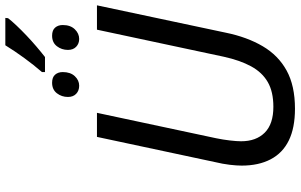

<svg xmlns="http://www.w3.org/2000/svg" viewBox="-218 -870 1099 702"><g transform="rotate(-90 331.0 -519.5)"><path d="M418 -915Q444 -945 469.5 -980Q495 -1015 516 -1049H616L615 -1039Q605 -1026 588.5 -1008.5Q572 -991 552 -972Q532 -953 511.5 -935.5Q491 -918 473 -904H418ZM368 -779Q350 -779 338.5 -790Q327 -801 327 -820Q327 -843 340.5 -860.5Q354 -878 379 -878Q399 -878 408.5 -867Q418 -856 418 -839Q418 -811 403 -795Q388 -779 368 -779ZM539 -779Q522 -779 510.5 -790Q499 -801 499 -820Q499 -843 512.5 -860.5Q526 -878 551 -878Q571 -878 580.5 -867Q590 -856 590 -839Q590 -811 574.5 -795Q559 -779 539 -779ZM284 10Q214 10 168 -12.5Q122 -35 99 -79Q76 -123 76 -185Q76 -203 79 -228.5Q82 -254 89 -283L181 -714H269L176 -278Q171 -254 168 -228.5Q165 -203 165 -187Q165 -132 196.5 -100.5Q228 -69 291 -69Q346 -69 381.5 -89.5Q417 -110 439 -150.5Q461 -191 474 -250L573 -714H662L562 -243Q546 -165 512.5 -108Q479 -51 423.5 -20.5Q368 10 284 10Z"/></g></svg>

Font: Noto Sans Display
Style: Italic
Weight: 400
Italic angle: -12°
Designer: Monotype Design Team
Foundry: Monotype Imaging Inc.
Version: Version 2.003